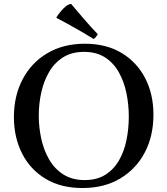

<svg xmlns="http://www.w3.org/2000/svg" viewBox="-20 -931 842 966"><path d="M752 -354Q752 -246 708 -163Q664 -80 584 -32.5Q504 15 395 15Q287 15 210 -31Q133 -77 91.5 -158Q50 -239 50 -342Q50 -449 94 -532.5Q138 -616 218.5 -663.5Q299 -711 407 -711Q514 -711 591 -665Q668 -619 710 -538.5Q752 -458 752 -354ZM628 -344Q628 -405 616 -463Q604 -521 577.5 -568Q551 -615 508 -642.5Q465 -670 403 -670Q340 -670 296.5 -642Q253 -614 226.5 -568Q200 -522 187.5 -465Q175 -408 175 -349Q175 -291 187.5 -233.5Q200 -176 227 -129Q254 -82 298.5 -53.5Q343 -25 406 -25Q468 -25 510.5 -52Q553 -79 579 -124.5Q605 -170 616.5 -227Q628 -284 628 -344ZM264 -841V-844Q279 -868 300.5 -889.5Q322 -911 338 -911Q366 -878 402 -836Q438 -794 472 -759Q462 -741 451 -735Q424 -752 388.5 -772.5Q353 -793 319.5 -811.5Q286 -830 264 -841Z"/></svg>

Font: Tiro Tamil
Style: Regular
Weight: 400
Designer: Tamil: Fernando Mello & Fiona Ross. Latin: John Hudson.
Foundry: Tiro Typeworks Ltd.
Version: Version 1.52